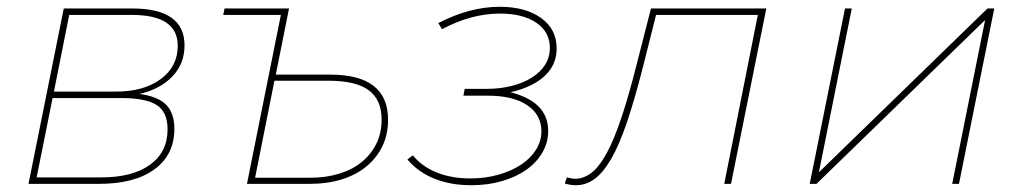

<svg xmlns="http://www.w3.org/2000/svg" viewBox="-20 -542 3015 566"><path d="M168 -517H370Q524 -517 524 -408Q524 -354 488 -316.5Q452 -279 391 -265Q445 -258 469.5 -233.5Q494 -209 494 -162Q494 -86 435.5 -43Q377 0 272 0H64ZM322 -272Q404 -272 454 -309Q504 -346 504 -407Q504 -498 369 -498H184L139 -272ZM277 -19Q371 -19 422.5 -56.5Q474 -94 474 -161Q474 -211 442.5 -232Q411 -253 336 -253H135L88 -19Z M638 -498 642 -517H832L793 -322H954Q1124 -322 1124 -189Q1124 -146 1107.5 -111.5Q1091 -77 1061 -52Q1031 -27 988.5 -13.5Q946 0 893 0H708L808 -498ZM893 -18Q941 -18 980 -30Q1019 -42 1046.5 -64.5Q1074 -87 1089.5 -118.5Q1105 -150 1105 -189Q1105 -248 1067 -276Q1029 -304 949 -304H789L732 -18Z M1369 4Q1308 4 1260 -15.5Q1212 -35 1181 -72L1197 -84Q1224 -51 1267.5 -33.5Q1311 -16 1367 -16Q1411 -16 1449.5 -27Q1488 -38 1516 -56.5Q1544 -75 1560 -100.5Q1576 -126 1576 -155Q1576 -204 1534 -232Q1492 -260 1418 -260H1346L1350 -280H1414Q1455 -280 1489.5 -289Q1524 -298 1549 -314Q1574 -330 1587.5 -352Q1601 -374 1601 -400Q1601 -448 1561 -475Q1521 -502 1454 -502Q1370 -502 1283 -456L1272 -474Q1365 -522 1453 -522Q1529 -522 1575 -489Q1621 -456 1621 -399Q1621 -351 1585.5 -318Q1550 -285 1485 -270Q1596 -242 1596 -156Q1596 -122 1579 -92.5Q1562 -63 1531.5 -41.5Q1501 -20 1459.5 -8Q1418 4 1369 4Z M1651 -19Q1659 -17 1665 -16Q1671 -15 1675 -15Q1701 -15 1724 -33Q1747 -51 1768.5 -90.5Q1790 -130 1811.5 -194Q1833 -258 1856 -349L1899 -517H2239L2135 0H2115L2214 -498H1914L1875 -343Q1851 -249 1828.5 -182.5Q1806 -116 1782.5 -75Q1759 -34 1733.5 -15Q1708 4 1678 4Q1670 4 1663 3Q1656 2 1645 -1Z M2471 -517H2491L2394 -34L2891 -517H2911L2807 0H2787L2884 -483L2387 0H2367Z"/></svg>

Font: Argentum Sans Thin
Style: Italic
Weight: 100
Italic angle: -11°
Designer: Julieta Ulanovsky (font), Cristiano Sobral (main changes and remaster)
Foundry: Julieta Ulanovsky (font), Cristiano Sobral (main changes and remaster)
Version: Version 2.007;June 15, 2022;FontCreator 14.0.0.2814 64-bit; 